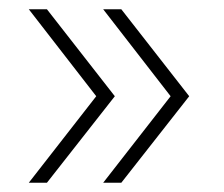

<svg xmlns="http://www.w3.org/2000/svg" viewBox="-20 -467 482 413"><path d="M227 -260 81 -447H42L187 -260L42 -74H81ZM387 -260 241 -447H202L347 -260L202 -74H241Z"/></svg>

Font: Montserrat-Alt1 ExtLt
Style: Regular
Weight: 200
Designer: Differentunic
Foundry: Differentunic
Version: Version 7.222